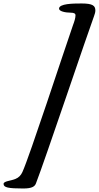

<svg xmlns="http://www.w3.org/2000/svg" viewBox="-81 -910 566 1100"><path d="M47.4 75.7C39.1 93.8 26.9 107.4 7.3 115.2C-20 126.5 -60.5 127.4 -60.5 143.6C-60.5 164.1 -34.2 169.9 52.2 169.9C104.5 169.9 118.7 157.2 125 140.6C174.3 14.2 426.8 -735.8 458 -818.4C462.4 -830.1 465.3 -840.8 465.3 -849.6C465.3 -876.5 451.7 -890.1 386.7 -890.1C336.9 -890.1 257.3 -889.2 257.3 -860.4C257.3 -845.2 293.5 -837.4 323.7 -837.4C344.2 -837.4 351.6 -831.5 351.6 -823.2C351.6 -806.6 344.7 -785.6 337.4 -766.6C281.2 -605 88.9 -15.6 47.4 75.7Z"/></svg>

Font: Courgette
Style: Regular
Weight: 400
Designer: Karolina Lach
Foundry: Karolina Lach
Version: Version 1.002